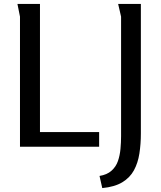

<svg xmlns="http://www.w3.org/2000/svg" viewBox="-20 -749 822 980"><path d="M69 -729H184V-75H486V0H82V-664ZM583 -729H699V-68Q699 -14 691.5 34.5Q684 83 663.5 120.5Q643 158 604 181.5Q565 205 502 211L488 149Q526 143 549 122.5Q572 102 582 73Q592 44 595 10.5Q598 -23 598 -54V-664Z"/></svg>

Font: Rosario Medium
Style: Regular
Weight: 500
Version: Version 1.201